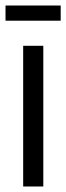

<svg xmlns="http://www.w3.org/2000/svg" viewBox="-33 -676 240 696"><path d="M51 0V-510H124V0ZM-13 -601V-656H187V-601Z"/></svg>

Font: Saira ExtraCondensed Medium
Style: Regular
Weight: 500
Width: 2
Designer: Hector Gatti with collaboration of the Omnibus-Type team
Foundry: Omnibus-Type
Version: Version 1.101